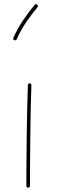

<svg xmlns="http://www.w3.org/2000/svg" viewBox="-20 -875 272 904"><path d="M120.1 -482.4C114.3 -482.4 111.3 -480 111.3 -474.6C106.4 -361.3 104 -101.1 104 0C104 5.4 106.9 8.3 112.3 8.3C118.2 8.3 121.1 5.4 121.1 0C121.1 -101.1 123 -361.3 127.9 -473.6C127.9 -479.5 125.5 -482.4 120.1 -482.4ZM154.8 -853C152.8 -854.5 150.9 -855.5 149.4 -855.5C147 -855.5 145 -854 142.6 -851.6C106 -806.2 71.8 -761.2 43 -697.3C42.5 -695.8 42 -694.3 42 -692.9C42 -689.9 43.9 -687.5 47.4 -686C48.8 -685.5 50.3 -685.1 51.8 -685.1C54.7 -685.1 57.1 -687 58.6 -690.4C86.4 -752.4 119.6 -795.4 156.2 -840.8C157.7 -842.8 158.7 -844.7 158.7 -846.2C158.7 -848.6 157.2 -850.6 154.8 -853Z"/></svg>

Font: Mikhak Thin
Style: Regular
Weight: 100
Designer: Amin Abedi
Version: Version 3.2